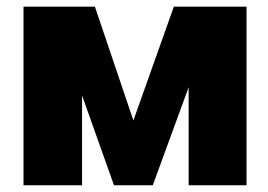

<svg xmlns="http://www.w3.org/2000/svg" viewBox="-20 -550 796 570"><path d="M376 -192.4 261.7 -530.3H49.8V0H223.6V-266.6L318.4 0H433.6L540 -291V0H711.9V-530.3H496.1Z"/></svg>

Font: Pretendard Black
Style: Regular
Weight: 900
Designer: Base glyphs from Inter by Rasmus Andersson; Hangeul glyphs from Noto Sans CJK(Source Han Sans) by Jang Soo-young and Kan
Foundry: Kil Hyung-jin
Version: Version 1.309;Glyphs 3.2 (3225)